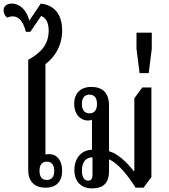

<svg xmlns="http://www.w3.org/2000/svg" viewBox="-48 -1039 939 1069"><path d="M206 6C267 6 298 -30 298 -88C298 -145 270 -180 226 -181C218 -181 208 -180 205 -179V-682C262 -725 298 -789 298 -870C298 -951 261 -1010 179 -1019L115 -924C102 -982 62 -1019 18 -1019C-12 -1019 -28 -1003 -28 -981C-28 -968 -23 -954 -9 -941C1 -945 13 -948 23 -948C57 -948 82 -918 96 -862H121L181 -950C206 -941 223 -916 223 -869C223 -790 178 -744 109 -706V-93C109 -30 143 6 206 6ZM212 -37C184 -37 172 -57 172 -88C172 -119 184 -139 212 -139C241 -139 254 -119 254 -88C254 -56 241 -37 212 -37Z M465 10C520 10 559 -14 559 -85V-152C610 -130 665 -61 707 6H751L795 -53V-552H744L700 -492V-86H697C656 -138 607 -184 559 -197V-451C559 -522 523 -555 460 -555C399 -555 365 -518 365 -461C365 -403 399 -368 443 -368C451 -368 458 -370 464 -372V-205C405 -204 366 -158 366 -91C366 -36 397 10 465 10ZM450 -408C423 -408 408 -427 408 -460C408 -494 423 -512 450 -512C478 -512 492 -494 492 -460C492 -427 478 -408 450 -408ZM443 -33C419 -33 408 -57 408 -89C408 -137 430 -163 467 -163V-66C467 -46 461 -33 443 -33Z M729 -632H780L797 -767V-857H712V-767Z"/></svg>

Font: Noto Serif Thai Condensed Medium
Style: Regular
Weight: 500
Width: 3
Designer: Monotype Design Team
Foundry: Monotype Imaging Inc.
Version: Version 2.002